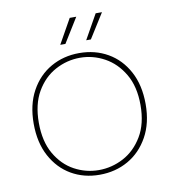

<svg xmlns="http://www.w3.org/2000/svg" viewBox="-77 -729 729 809"><g transform="rotate(-10 287.5 -324.5)"><path d="M285 12Q218 12 164.5 -19Q111 -50 79.5 -108.5Q48 -167 48 -248Q48 -329 80 -387.5Q112 -446 166.5 -477Q221 -508 288 -508Q356 -508 410 -477Q464 -446 495.5 -387.5Q527 -329 527 -248Q527 -167 494.5 -108.5Q462 -50 407.5 -19Q353 12 285 12ZM285 -8Q341 -8 391 -34.5Q441 -61 473 -114.5Q505 -168 505 -248Q505 -327 473.5 -380.5Q442 -434 392.5 -461Q343 -488 288 -488Q232 -488 182 -461Q132 -434 101 -380.5Q70 -327 70 -248Q70 -168 101 -114.5Q132 -61 181 -34.5Q230 -8 285 -8ZM327 -556 386 -661H413L347 -556ZM216 -556 275 -661H303L238 -556Z"/></g></svg>

Font: DM Sans 24pt Thin
Style: Regular
Weight: 250
Designer: Colophon Foundry, Jonny Pinhorn
Foundry: Colophon Foundry
Version: Version 4.004;gftools[0.9.30]